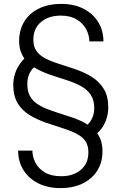

<svg xmlns="http://www.w3.org/2000/svg" viewBox="-20 -732 624 984"><path d="M289 232Q224 232 175 207Q126 182 99.5 138.5Q73 95 73 40H146Q146 72 162 102.5Q178 133 210.5 152Q243 171 292 171Q354 172 393.5 139Q433 106 433 49Q433 13 417.5 -9Q402 -31 373.5 -46Q345 -61 306 -73.5Q267 -86 219 -102Q169 -119 130.5 -143Q92 -167 70 -204Q48 -241 48 -298Q48 -335 62.5 -369.5Q77 -404 105 -432Q92 -450 85 -472.5Q78 -495 78 -522Q78 -577 103.5 -620Q129 -663 178 -687.5Q227 -712 294 -712Q360 -712 408.5 -687Q457 -662 483.5 -618.5Q510 -575 510 -520H438Q438 -551 422 -581.5Q406 -612 373.5 -632Q341 -652 291 -652Q230 -652 190.5 -619.5Q151 -587 151 -529Q151 -493 166.5 -471Q182 -449 210 -434Q238 -419 277 -406.5Q316 -394 364 -378Q414 -361 452.5 -336.5Q491 -312 513 -274.5Q535 -237 535 -181Q535 -145 521 -110Q507 -75 478 -49Q492 -30 498.5 -7.5Q505 15 505 42Q506 97 480 140Q454 183 405.5 207.5Q357 232 289 232ZM429 -93Q446 -110 454.5 -131.5Q463 -153 463 -177Q463 -220 444.5 -247Q426 -274 394.5 -291Q363 -308 323 -321Q283 -334 239 -348Q213 -357 192 -367Q171 -377 154 -387Q137 -371 128.5 -349Q120 -327 120 -302Q120 -266 132 -242.5Q144 -219 166 -203Q188 -187 217.5 -175Q247 -163 281 -152.5Q315 -142 350 -130Q373 -122 393 -113Q413 -104 429 -93Z"/></svg>

Font: DM Sans 12pt Light
Style: Regular
Weight: 300
Version: Version 4.004;gftools[0.9.30]